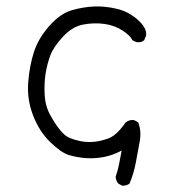

<svg xmlns="http://www.w3.org/2000/svg" viewBox="-20 -496 540 606"><path d="M365 90 353 83Q346 74 345 62Q352 42 356 21Q360 0 364 -21Q337 -6 308 -0.5Q279 5 251 3Q223 1 198 -6.5Q173 -14 138.5 -47.5Q104 -81 84.5 -131.5Q65 -182 69 -235Q73 -288 87 -331.5Q101 -375 135.5 -414Q170 -453 206 -463.5Q242 -474 277 -475.5Q312 -477 349.5 -468Q387 -459 416 -432.5Q445 -406 441 -383L435 -369Q426 -361 411 -363L398 -369Q392 -383 367 -399.5Q342 -416 309.5 -420.5Q277 -425 242.5 -418.5Q208 -412 178.5 -380Q149 -348 139 -321.5Q129 -295 124 -264.5Q119 -234 121 -197Q123 -160 139.5 -131Q156 -102 170.5 -84.5Q185 -67 199 -61Q213 -55 231.5 -51Q250 -47 271.5 -48Q293 -49 320.5 -58.5Q348 -68 376 -109Q388 -119 403 -117L416 -110Q427 -83 421 -49.5Q415 -16 408.5 18Q402 52 389 83Q380 91 365 90Z"/></svg>

Font: NaniFont Regular
Style: Regular
Weight: 400
Designer: Nanigashitei
Version: Version 1.036